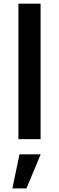

<svg xmlns="http://www.w3.org/2000/svg" viewBox="-20 -755 320 1042"><path d="M85.7 82.5 47.2 267.5H123.6L200.8 82.5ZM80 0V-735H200.3V0Z"/></svg>

Font: Hauora
Style: Regular
Weight: 400
Designer: Wayne Shih
Foundry: WCYS
Version: Version 1.001